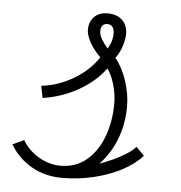

<svg xmlns="http://www.w3.org/2000/svg" viewBox="-49 -679 697 739"><g transform="rotate(5 300.0 -309.0)"><path d="M217 14Q150 14 98 -16.5Q46 -47 16 -98L60 -118Q83 -79 123.5 -55.5Q164 -32 207 -32Q267 -32 308.5 -67.5Q350 -103 371.5 -161.5Q393 -220 393 -288Q393 -324 382.5 -360.5Q372 -397 355 -421Q330 -386 291.5 -357.5Q253 -329 207.5 -310.5Q162 -292 116 -286L107 -332Q171 -339 230.5 -374Q290 -409 324 -461Q297 -487 282 -515Q267 -543 267 -562Q267 -593 285.5 -612.5Q304 -632 338 -632Q374 -632 394.5 -612Q415 -592 415 -559Q415 -540 407 -513.5Q399 -487 382 -464Q410 -430 426.5 -379.5Q443 -329 443 -282Q443 -214 420.5 -155.5Q398 -97 356 -53Q379 -61 405.5 -73Q432 -85 456 -100Q480 -115 493 -130L524 -98Q495 -65 446.5 -39.5Q398 -14 339 0Q280 14 217 14ZM349 -497Q360 -516 363.5 -530Q367 -544 367 -555Q367 -572 360.5 -581.5Q354 -591 340 -591Q328 -591 321.5 -583.5Q315 -576 315 -563Q315 -547 324 -531.5Q333 -516 349 -497Z"/></g></svg>

Font: Victor Mono Thin
Style: Italic
Weight: 100
Italic angle: -12°
Monospace: yes
Designer: Rune Bjørnerås
Version: Version 1.561;gftools[0.9.30]